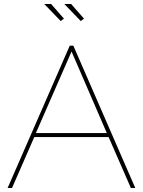

<svg xmlns="http://www.w3.org/2000/svg" viewBox="-20 -938 714 958"><path d="M18 0 328 -710H346L655 0H633L522 -254H151L40 0ZM159 -274H513L337 -681ZM383 -833 301 -918H335L399 -845ZM283 -833 201 -918H235L299 -845Z"/></svg>

Font: Raleway
Style: Thin
Weight: 100
Designer: Matt McInerney, Pablo Impallari, Rodrigo Fuenzalida
Foundry: Matt McInerney, Pablo Impallari, Rodrigo Fuenzalida
Version: Version 3.000